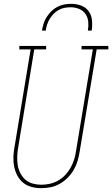

<svg xmlns="http://www.w3.org/2000/svg" viewBox="-20 -975 586 1003"><path d="M195 8Q170 8 145 1.5Q120 -5 101 -20.5Q82 -36 70.5 -58Q59 -80 54 -104.5Q49 -129 50 -155.5Q51 -182 56 -208L140 -717H81V-735H221V-717H159L75 -205Q71 -182 70 -158.5Q69 -135 72.5 -113Q76 -91 86 -71Q96 -51 112.5 -36.5Q129 -22 151 -16Q173 -10 196 -10Q218 -10 240.5 -15Q263 -20 283.5 -31.5Q304 -43 320.5 -60.5Q337 -78 348.5 -98.5Q360 -119 367 -141Q374 -163 377 -185L465 -717H406V-735H546V-717H485L396 -182Q392 -157 385 -133.5Q378 -110 365 -87.5Q352 -65 333 -46Q314 -27 291.5 -14.5Q269 -2 244.5 3Q220 8 195 8ZM199 -815Q202 -833 207.5 -851Q213 -869 223.5 -885.5Q234 -902 248 -916Q262 -930 279.5 -939Q297 -948 315 -951.5Q333 -955 352 -955Q379 -955 403.5 -946Q428 -937 443 -916.5Q458 -896 460.5 -869Q463 -842 459 -815H439Q443 -838 441 -861Q439 -884 426.5 -902Q414 -920 393 -928.5Q372 -937 349 -937Q333 -937 317 -934Q301 -931 286.5 -923Q272 -915 260 -902.5Q248 -890 239.5 -876Q231 -862 226 -846.5Q221 -831 219 -815Z"/></svg>

Font: Iosevka Slab Thin Oblique
Style: Regular
Weight: 100
Italic angle: -9°
Monospace: yes
Designer: Belleve Invis
Foundry: Belleve Invis
Version: Version 11.1.0; ttfautohint (v1.8.3)